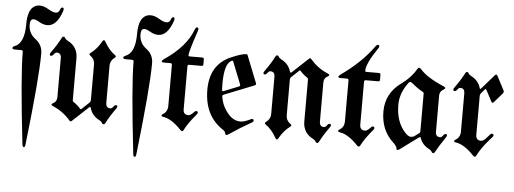

<svg xmlns="http://www.w3.org/2000/svg" viewBox="-55 -865 3271 1221"><g transform="rotate(5 1580.5 -254.0)"><path d="M3.4 0ZM15.6 -436Q77.6 -458.5 77.6 -581.1Q77.6 -662.1 109.9 -690.9Q127.4 -707 153.6 -707Q179.7 -707 209.2 -689Q238.8 -670.9 257.8 -670.9Q276.9 -670.9 284.2 -692.9Q289.1 -707 297.4 -707Q306.6 -707 306.6 -696.8Q306.6 -691.4 304.7 -685.5Q271.5 -586.9 211.4 -586.9Q186.5 -586.9 160.9 -601.8Q135.3 -616.7 122.1 -616.7Q99.6 -616.7 99.6 -581.1Q99.6 -525.4 144.3 -492.2Q189 -459 189 -403.8Q189 -248.5 139.6 182.1Q137.7 198.7 129.9 198.7Q122.1 198.7 120.1 182.1Q70.8 -248.5 70.8 -403.8Q70.8 -414.6 60.5 -414.6H19Q3.4 -414.6 3.4 -423.1Q3.4 -431.6 15.6 -436Z M243.7 0ZM700.2 -108.4Q700.2 -104 692.4 -93.3Q654.8 -41.5 633.8 1Q629.4 9.8 622.3 9.8Q615.2 9.8 611.3 1.5Q607.4 -6.8 595.7 -12.7Q546.9 -37.1 533.2 -85.4Q530.8 -92.3 527.8 -92.3Q524.9 -92.3 522 -89.4L419.9 5.9Q415.5 9.8 412.1 9.8Q408.7 9.8 405.8 5.9Q356.9 -50.3 295.4 -75.7Q282.2 -81.1 282.2 -86.4Q282.2 -91.8 293.5 -97.2Q315.4 -108.4 315.4 -137.2V-384.8Q315.4 -418.5 287.6 -418.5Q277.8 -418.5 269.5 -406.7Q261.2 -395 252.4 -395Q243.7 -395 243.7 -404.8Q243.7 -409.2 251.5 -419.9Q288.6 -471.7 310.1 -514.2Q314.5 -522.9 321.5 -522.9Q328.6 -522.9 332.5 -514.6Q336.4 -506.3 348.1 -500.5Q414.6 -467.3 414.6 -393.6V-126Q414.6 -119.1 419.4 -115.7Q449.7 -95.2 465.3 -75.7Q467.3 -73.2 470 -73.2Q472.7 -73.2 475.1 -75.7L521 -118.7Q529.3 -126.5 529.3 -136.7V-363.3Q529.3 -397.5 500 -418.5Q494.6 -422.4 494.6 -426.5Q494.6 -430.7 501 -435.1Q541 -463.9 568.8 -514.2Q573.7 -522.9 578.9 -522.9Q584 -522.9 588.9 -514.2Q617.7 -461.9 656.7 -435.1Q663.1 -430.7 663.1 -426.5Q663.1 -422.4 657.7 -418.5Q628.4 -397.9 628.4 -363.3V-128.4Q628.4 -94.7 656.7 -94.7Q666.5 -94.7 674.8 -106.4Q683.1 -118.2 691.7 -118.2Q700.2 -118.2 700.2 -108.4Z M710.9 0ZM968.8 -436Q1107.4 -528.8 1148.4 -641.6Q1153.8 -655.8 1161.6 -655.8Q1170.9 -655.8 1170.9 -645.5Q1170.9 -640.1 1168.9 -634.3Q1122.6 -497.6 1122.6 -475.1Q1122.6 -467.8 1130.9 -467.8H1211.4Q1222.2 -467.8 1222.2 -457V-425.3Q1222.2 -414.6 1211.4 -414.6H1132.8Q1122.1 -414.6 1122.1 -403.8V-129.9Q1122.1 -94.7 1155.8 -94.7Q1168.5 -94.7 1190.9 -118.7Q1197.3 -125.5 1202.1 -125.5Q1213.4 -125.5 1213.4 -115.2Q1213.4 -110.8 1207.5 -104Q1156.7 -44.4 1132.8 2.9Q1129.4 9.8 1124 9.8Q1118.7 9.8 1112.3 2.9Q1049.8 -64 993.7 -70.8Q985.4 -71.8 985.4 -77.6Q985.4 -83.5 990.7 -86.4Q1022.9 -104 1022.9 -142.6V-403.8Q1022.9 -414.6 1013.2 -414.6H969.7Q957 -414.6 957 -421.4Q957 -428.2 968.8 -436ZM723.1 -436Q785.2 -458.5 785.2 -581.1Q785.2 -662.1 817.4 -690.9Q835 -707 861.1 -707Q887.2 -707 916.7 -689Q946.3 -670.9 965.3 -670.9Q984.4 -670.9 991.7 -692.9Q996.6 -707 1004.9 -707Q1014.2 -707 1014.2 -696.8Q1014.2 -691.4 1012.2 -685.5Q979 -586.9 918.9 -586.9Q894 -586.9 868.4 -601.8Q842.8 -616.7 829.6 -616.7Q807.1 -616.7 807.1 -581.1Q807.1 -525.4 851.8 -492.2Q896.5 -459 896.5 -403.8Q896.5 -248.5 847.2 182.1Q845.2 198.7 837.4 198.7Q829.6 198.7 827.6 182.1Q778.3 -248.5 778.3 -403.8Q778.3 -414.6 768.1 -414.6H726.6Q710.9 -414.6 710.9 -423.1Q710.9 -431.6 723.1 -436Z M1261.2 -267.1Q1261.2 -427.2 1391.6 -483.9Q1460 -513.7 1491.2 -513.7Q1494.6 -513.7 1496.1 -510.3L1565.4 -335.9Q1566.9 -333 1566.9 -330.1Q1566.9 -323.7 1558.6 -320.3L1368.2 -244.6Q1359.4 -241.2 1359.4 -234.9Q1359.4 -232.4 1359.9 -230Q1366.2 -193.4 1379.9 -167.5Q1424.8 -83.5 1487.3 -83.5Q1512.7 -83.5 1551.8 -103Q1558.6 -106.4 1561.5 -106.4Q1571.8 -106.4 1571.8 -94.7Q1571.8 -89.4 1563 -84.5Q1490.7 -43.9 1420.9 3.4Q1411.6 9.8 1406.2 9.8Q1400.9 9.8 1397.7 -2Q1394.5 -13.7 1383.3 -21Q1261.2 -100.1 1261.2 -267.1ZM1353.5 -314Q1353.5 -280.8 1355.5 -270Q1356.4 -265.6 1359.1 -265.6Q1361.8 -265.6 1365.2 -267.1L1460 -304.7Q1466.8 -307.6 1466.8 -313.5Q1466.8 -315.9 1465.3 -319.3L1409.7 -459.5Q1407.7 -464.4 1405 -464.4Q1402.3 -464.4 1401.4 -463.9Q1353.5 -445.8 1353.5 -314Z M1607.4 -404.8Q1607.4 -409.2 1615.2 -419.9Q1652.8 -471.7 1673.8 -514.2Q1678.2 -522.9 1685.3 -522.9Q1692.4 -522.9 1696.3 -514.6Q1700.2 -506.3 1711.9 -500.5Q1760.7 -476.1 1774.4 -427.7Q1776.9 -420.9 1779.8 -420.9Q1782.7 -420.9 1785.6 -423.8L1887.7 -519Q1892.1 -522.9 1895.5 -522.9Q1898.9 -522.9 1901.9 -519Q1950.7 -462.9 2012.2 -437.5Q2025.4 -432.1 2025.4 -426.8Q2025.4 -421.4 2014.2 -416Q1992.2 -404.8 1992.2 -376V-128.4Q1992.2 -94.7 2020 -94.7Q2029.8 -94.7 2038.1 -106.4Q2046.4 -118.2 2055.2 -118.2Q2064 -118.2 2064 -108.4Q2064 -104 2056.2 -93.3Q2019 -41.5 1997.6 1Q1993.2 9.8 1986.1 9.8Q1979 9.8 1975.1 1.5Q1971.2 -6.8 1959.5 -12.7Q1893.1 -45.9 1893.1 -119.6V-387.2Q1893.1 -394 1888.2 -397.5Q1857.9 -418 1842.3 -437.5Q1840.3 -439.9 1837.6 -439.9Q1835 -439.9 1832.5 -437.5L1786.6 -394.5Q1778.3 -386.7 1778.3 -376.5V-149.9Q1778.3 -115.7 1807.6 -94.7Q1813 -90.8 1813 -86.7Q1813 -82.5 1806.6 -78.1Q1766.6 -49.3 1738.8 1Q1733.9 9.8 1728.8 9.8Q1723.6 9.8 1718.8 1Q1689.9 -51.3 1650.9 -78.1Q1644.5 -82.5 1644.5 -86.7Q1644.5 -90.8 1649.9 -94.7Q1679.2 -115.2 1679.2 -149.9V-384.8Q1679.2 -418.5 1650.9 -418.5Q1641.1 -418.5 1632.8 -406.7Q1624.5 -395 1616 -395Q1607.4 -395 1607.4 -404.8Z M2096.2 -436Q2227.1 -528.8 2301.8 -633.8Q2310.1 -645.5 2317.4 -645.5Q2326.7 -645.5 2326.7 -635.7Q2326.7 -630.4 2319.3 -620.6Q2251 -520 2251 -474.6Q2251 -467.8 2258.3 -467.8H2338.9Q2349.6 -467.8 2349.6 -457V-425.3Q2349.6 -414.6 2338.9 -414.6H2260.3Q2249.5 -414.6 2249.5 -403.8V-129.9Q2249.5 -94.7 2283.2 -94.7Q2295.9 -94.7 2318.4 -118.7Q2324.7 -125.5 2329.6 -125.5Q2340.8 -125.5 2340.8 -115.2Q2340.8 -110.8 2335 -104Q2284.2 -44.4 2260.3 2.9Q2256.8 9.8 2251.5 9.8Q2246.1 9.8 2239.7 2.9Q2177.2 -64 2121.1 -70.8Q2112.8 -71.8 2112.8 -77.6Q2112.8 -83.5 2118.2 -86.4Q2150.4 -104 2150.4 -142.6V-403.8Q2150.4 -414.6 2140.6 -414.6H2097.2Q2084.5 -414.6 2084.5 -421.1Q2084.5 -427.7 2096.2 -436Z M2488.3 -415Q2548.3 -458 2580.6 -515.1Q2585 -522.9 2591.6 -522.9Q2598.1 -522.9 2605 -514.6Q2645.5 -466.3 2757.3 -418.5Q2767.6 -414.1 2767.6 -408.9Q2767.6 -403.8 2755.4 -397Q2732.9 -384.3 2732.9 -358.4V-128.4Q2732.9 -94.7 2761.2 -94.7Q2771 -94.7 2779.3 -106.4Q2787.6 -118.2 2795.9 -118.2Q2804.7 -118.2 2804.7 -108.4Q2804.7 -104 2796.9 -93.3Q2756.8 -34.7 2738.3 1Q2733.9 9.8 2726.8 9.8Q2719.7 9.8 2715.8 1.5Q2711.9 -6.8 2700.2 -12.7Q2654.3 -36.1 2639.6 -80.1Q2638.2 -84.5 2635.3 -84.5Q2632.3 -84.5 2628.4 -81.5L2515.6 1.5Q2504.4 9.8 2498.3 9.8Q2492.2 9.8 2492.2 1Q2492.2 -12.7 2465.3 -37.6Q2388.7 -109.4 2388.7 -226.6Q2388.7 -343.8 2488.3 -415ZM2479.5 -277.8Q2479.5 -168.9 2538.6 -104.5Q2560.1 -81.1 2575.2 -81.1Q2590.3 -81.1 2599.6 -87.9L2628.4 -109.4Q2633.8 -113.3 2633.8 -119.6V-363.3Q2633.8 -369.1 2627.9 -372.1Q2596.2 -388.2 2555.2 -422.9Q2548.8 -428.2 2543 -428.2Q2537.1 -428.2 2532.2 -421.9Q2479.5 -352.5 2479.5 -277.8Z M2819.3 -404.8Q2819.3 -409.2 2827.1 -419.9Q2864.3 -471.7 2885.7 -514.2Q2890.1 -522.9 2897.2 -522.9Q2904.3 -522.9 2908.2 -514.6Q2912.1 -506.3 2923.8 -500.5Q2972.7 -475.6 2985.8 -428.2Q2987.3 -422.9 2989.7 -422.9Q2992.2 -422.9 2995.1 -426.3L3075.2 -518.1Q3079.6 -522.9 3083.5 -522.9Q3087.4 -522.9 3090.8 -516.6L3137.2 -428.2Q3140.1 -422.9 3140.1 -417.5Q3140.1 -412.1 3135.7 -407.2L3083 -346.7Q3078.6 -341.8 3074.7 -341.8Q3070.8 -341.8 3067.4 -348.1L3029.3 -420.4Q3026.9 -424.8 3024.2 -424.8Q3021.5 -424.8 3018.6 -421.4L2998.5 -398.4Q2990.2 -389.2 2990.2 -377.4V-129.9Q2990.2 -94.7 3023.9 -94.7Q3038.1 -94.7 3059.1 -118.7L3077.1 -139.2Q3083 -146 3088.4 -146Q3099.6 -146 3099.6 -135.3Q3099.6 -131.3 3093.8 -124.5L3075.7 -104Q3025.9 -47.9 3001 2.9Q2997.6 9.8 2992.2 9.8Q2986.8 9.8 2980.5 2.9Q2918 -64 2861.8 -70.8Q2853.5 -71.8 2853.5 -77.6Q2853.5 -83.5 2858.9 -86.4Q2891.1 -104 2891.1 -142.6V-384.8Q2891.1 -418.5 2863.3 -418.5Q2853.5 -418.5 2845.2 -406.7Q2836.9 -395 2828.1 -395Q2819.3 -395 2819.3 -404.8Z"/></g></svg>

Font: UnifrakturMaguntia19
Style: Book
Weight: 400
Designer: j. 'mach' wust, Gerrit Ansmann, Georg Duffner, based on a font by Peter Wiegel, original typeface by Carl Albert Fahrenw
Version: Version 2017-03-19